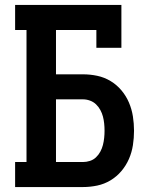

<svg xmlns="http://www.w3.org/2000/svg" viewBox="-20 -755 640 775"><path d="M41 0V-101H87V-634H41V-735H470V-562H369V-634H206V-455H315Q344 -455 372.5 -449Q401 -443 426 -428Q451 -413 470 -390.5Q489 -368 500.5 -341Q512 -314 516.5 -285Q521 -256 521 -227Q521 -198 516.5 -169Q512 -140 500.5 -113.5Q489 -87 470 -64.5Q451 -42 426 -27Q401 -12 372.5 -6Q344 0 315 0ZM206 -101H315Q329 -101 343 -105.5Q357 -110 367.5 -120Q378 -130 385 -143Q392 -156 395.5 -170Q399 -184 400.5 -198.5Q402 -213 402 -227Q402 -242 400.5 -256.5Q399 -271 395.5 -284.5Q392 -298 385 -311Q378 -324 367.5 -334Q357 -344 343 -349Q329 -354 315 -354H206Z"/></svg>

Font: Iosevka Plex Etoile
Style: Bold
Weight: 700
Designer: Belleve Invis
Foundry: Belleve Invis
Version: Version 25.1.1; ttfautohint (v1.8.4)